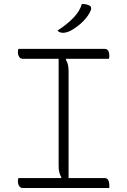

<svg xmlns="http://www.w3.org/2000/svg" viewBox="-20 -946 640 966"><path d="M530 0H95Q83 0 76.5 -10Q70 -20 70 -34Q70 -44 73 -50H287L289 -54Q275 -74 275 -111V-650H95Q83 -650 76.5 -660Q70 -670 70 -684Q70 -694 73 -700H507Q530 -700 530 -664Q530 -658 528 -650H313L311 -646Q325 -626 325 -589V-50H507Q530 -50 530 -10ZM392 -926Q412 -926 426 -920Q436 -916 438 -909Q440 -902 437 -895Q426 -867 398.5 -839Q371 -811 336 -792Q314 -781 298 -781Q291 -781 283.5 -783Q276 -785 269 -792Q317 -823 349 -856Q381 -889 392 -926Z"/></svg>

Font: Recursive Mn Csl St Lt
Style: Regular
Weight: 300
Monospace: yes
Version: Version 1.079;hotconv 1.0.112;makeotfexe 2.5.65598; ttfautoh